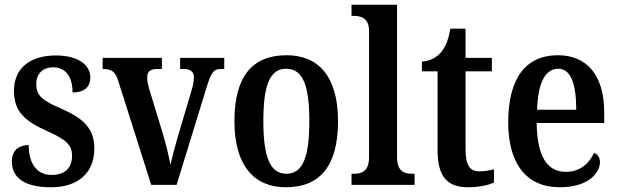

<svg xmlns="http://www.w3.org/2000/svg" viewBox="-20 -780 2607 810"><path d="M195 10C311 10 378 -52 378 -153C378 -241 328 -282 240 -321C159 -356 133 -376 133 -425C133 -469 160 -496 205 -496C255 -496 286 -459 286 -390C337 -390 361 -414 361 -453C361 -502 316 -546 215 -546C110 -546 39 -495 39 -397C39 -308 85 -269 183 -225C258 -191 284 -169 284 -123C284 -74 257 -42 197 -42C135 -42 101 -91 101 -168C67 -168 30 -152 30 -99C30 -31 82 10 195 10Z M479 -438 618 0H725L852 -413C871 -475 882 -489 911 -489H926V-536H740V-489H755C783 -489 798 -477 798 -455C798 -435 794 -418 786 -391L730 -203C717 -159 705 -112 699 -85C693 -118 680 -173 666 -219L609 -406C605 -421 601 -437 601 -454C601 -476 613 -489 641 -489H663V-536H413V-489C450 -489 467 -479 479 -438Z M1186 10C1331 10 1406 -81 1406 -269C1406 -457 1324 -547 1189 -547C1044 -547 969 -457 969 -269C969 -81 1052 10 1186 10ZM1188 -47C1117 -47 1091 -123 1091 -269C1091 -415 1116 -490 1187 -490C1260 -490 1285 -415 1285 -269C1285 -123 1260 -47 1188 -47Z M1463 0H1729V-47H1719C1684 -47 1655 -58 1655 -118V-760H1463V-713H1473C1501 -713 1537 -705 1537 -649V-118C1537 -58 1508 -47 1473 -47H1463Z M1955 10C2006 10 2045 -1 2064 -10V-66C2045 -61 2025 -57 2002 -57C1961 -57 1944 -85 1944 -151V-479H2055V-536H1944V-659H1880C1871 -609 1859 -581 1841 -560C1824 -539 1797 -523 1760 -520V-479H1826V-146C1826 -30 1871 10 1955 10Z M2342 10C2460 10 2511 -49 2511 -96C2511 -117 2500 -130 2486 -135C2466 -91 2427 -55 2368 -55C2289 -55 2246 -118 2244 -261H2529V-306C2529 -464 2455 -547 2333 -547C2200 -547 2124 -452 2124 -264C2124 -90 2200 10 2342 10ZM2411 -317H2246C2249 -429 2280 -490 2335 -490C2390 -490 2411 -422 2411 -317Z"/></svg>

Font: Noto Serif Armenian Condensed SemiBold
Style: Regular
Weight: 600
Width: 3
Designer: Monotype Design Team
Foundry: Monotype Imaging Inc.
Version: Version 2.008